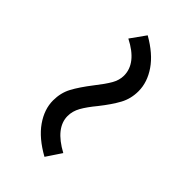

<svg xmlns="http://www.w3.org/2000/svg" viewBox="-6 -582 505 505"><g transform="rotate(-45 246.0 -330.0)"><path d="M231 -307Q208 -326 191 -335.5Q174 -345 156 -345Q112 -345 79 -284L37 -312Q62 -357 93.5 -379Q125 -401 158 -401Q186 -401 208.5 -389Q231 -377 262 -353Q286 -334 302.5 -324.5Q319 -315 336 -315Q382 -315 413 -376L455 -346Q430 -302 398.5 -280.5Q367 -259 334 -259Q306 -259 283 -271.5Q260 -284 231 -307Z"/></g></svg>

Font: Assistant-zap
Style: zap
Weight: 400
Designer: Hebrew By Ben Nathan, Latin by Paul Hunt
Version: Version 2.001